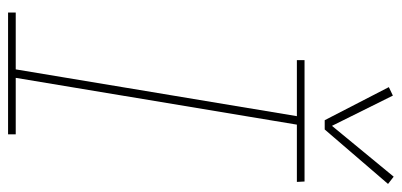

<svg xmlns="http://www.w3.org/2000/svg" viewBox="-280 -716 996 476"><g transform="rotate(90 218.0 -478.0)"><path d="M11 0H313V-19H173L289 -716H431L430 -735H129V-716H268L152 -19H11ZM278 -785H301L436 -942L418 -956L292 -803L217 -954L196 -944Z"/></g></svg>

Font: Iosevka Sparkle Thin Oblique
Style: Regular
Weight: 100
Italic angle: -9°
Designer: Belleve Invis
Foundry: Belleve Invis
Version: Version 4.5.0; ttfautohint (v1.8.3)